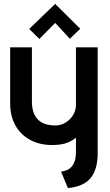

<svg xmlns="http://www.w3.org/2000/svg" viewBox="-20 -942 560 981"><path d="M390 -795 262 -922 129 -794 181 -743 262 -825 337 -744ZM479 -157V-700H368V-406Q368 -385 359.5 -366Q351 -347 336.5 -332.5Q322 -318 303 -309.5Q284 -301 263 -301Q222 -301 195.5 -315Q169 -329 156 -356.5Q143 -384 143 -423V-700H32V-414Q32 -348 59 -300.5Q86 -253 134.5 -227Q183 -201 246 -201Q269 -201 290 -204Q311 -207 330.5 -215.5Q350 -224 368 -238V-165Q368 -138 362 -120Q356 -102 346 -90.5Q336 -79 322 -73Q308 -67 292 -65L327 19Q409 11 444 -33.5Q479 -78 479 -157Z"/></svg>

Font: Advent Pro
Style: Regular
Weight: 400
Designer: VivaRado, Andreas Kalpakidis
Foundry: VivaRado, Andreas Kalpakidis
Version: Version 3.000